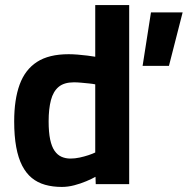

<svg xmlns="http://www.w3.org/2000/svg" viewBox="-20 -727 741 758"><path d="M543 -467 576 -678H701L647 -467ZM224 11Q188 11 158 2.5Q128 -6 105.5 -24.5Q83 -43 67.5 -73Q52 -103 44 -146.5Q36 -190 36 -248Q36 -334 57.5 -393Q79 -452 126 -482.5Q173 -513 251 -513Q266 -513 286 -511.5Q306 -510 325 -507.5Q344 -505 356 -503V-707H490V0H358L357 -29Q343 -21 320.5 -11.5Q298 -2 273 4.5Q248 11 224 11ZM258 -101Q276 -101 294.5 -105Q313 -109 329.5 -114.5Q346 -120 356 -125V-394Q347 -396 332 -397.5Q317 -399 301 -400.5Q285 -402 272 -402Q233 -402 211.5 -384Q190 -366 181 -331.5Q172 -297 172 -248Q172 -205 178 -176.5Q184 -148 195.5 -131.5Q207 -115 223 -108Q239 -101 258 -101Z"/></svg>

Font: Cairo Play
Style: Bold
Weight: 700
Version: Version 3.119